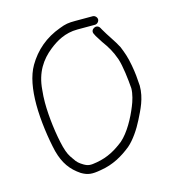

<svg xmlns="http://www.w3.org/2000/svg" viewBox="-96 -692 717 782"><g transform="rotate(-15 263.0 -301.0)"><path d="M365 -610H291C262.7 -610 249.5 -608 224 -598C161.5 -575.3 114.7 -535.3 83 -481C59.3 -440.4 50 -384.4 50 -321C50 -254.8 61.6 -174.7 75 -119C89.3 -65.2 113.2 -32.6 153 -6C179.1 9.1 196.1 10.8 234 4C288.7 -4.4 330.2 -29.4 366 -58C392.7 -80.7 418.4 -119.8 435 -153C454.3 -191.6 477 -233.6 477 -287C474.9 -318.9 473.5 -340.6 467 -375.5C460.1 -413 453 -431.6 442 -459C428.3 -486.3 403.1 -519.8 388 -547L383 -556C371.1 -576.9 339.3 -559.5 351 -539L356 -529C360 -522.3 366.3 -512.3 375 -499C395.8 -470.3 408.5 -449.4 421 -414C431.6 -382.3 438.2 -325 441 -286C441 -262.1 431.9 -232.8 424 -214C406 -169 377.2 -115.9 343 -86C310.1 -60.4 276.5 -39.6 227 -31C199.9 -26.1 189.8 -26.6 172 -37C155.4 -47.2 148.1 -53.2 138 -69C124 -88.3 118.4 -97.9 110 -128C96.4 -180.3 86 -259.1 86 -321C86 -338.3 87 -356 89 -374C94.5 -445.8 126.5 -492.4 169.5 -526.5C199.8 -550.6 238.5 -574 291 -574H365C374.2 -574 383 -582.8 383 -592C383 -601.2 374.2 -610 365 -610Z"/></g></svg>

Font: HoneyBee
Style: Lit
Weight: 300
Foundry: Cannot Into Space Fonts
Version: Version 0.89